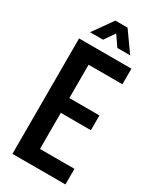

<svg xmlns="http://www.w3.org/2000/svg" viewBox="-223 -956 843 1023"><g transform="rotate(30 198.5 -444.5)"><path d="M45 0V-710H367V-614H159V-409H344V-318H159V-96H371V0ZM79 -768 165 -889H240L326 -768H247L203 -832L159 -768Z"/></g></svg>

Font: Special Gothic Condensed One
Style: Regular
Weight: 400
Designer: Alistair McCready
Foundry: Monolith
Version: Version 1.010; ttfautohint (v1.8.4.7-5d5b)